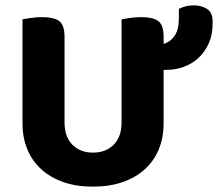

<svg xmlns="http://www.w3.org/2000/svg" viewBox="-20 -680 814 717"><path d="M591 -419V-220Q591 -166 573 -122.5Q555 -79 521 -48Q487 -17 438 0Q389 17 327 17Q265 17 216.5 0Q168 -17 134 -48Q100 -79 82 -122.5Q64 -166 64 -220V-608Q75 -610 95.5 -613Q116 -616 137 -616Q182 -616 201.5 -601Q221 -586 221 -542V-223Q221 -169 250.5 -139.5Q280 -110 327 -110Q375 -110 404.5 -139.5Q434 -169 434 -223V-608Q445 -610 465.5 -613Q486 -616 507 -616Q552 -616 571.5 -601Q591 -586 591 -542V-516Q617 -524 632.5 -547Q648 -570 648 -613V-647Q661 -653 673.5 -656.5Q686 -660 704 -660Q733 -660 753.5 -646.5Q774 -633 774 -600V-593Q774 -551 760 -519Q746 -487 722 -464.5Q698 -442 666.5 -430.5Q635 -419 600 -419Z"/></svg>

Font: Baloo Tammudu 2
Style: Bold
Weight: 700
Designer: Maithili Shingre, Omkar Shende and Ek Type
Foundry: Ek Type
Version: Version 1.640;hotconv 1.0.111;makeotfexe 2.5.65597; ttfautoh